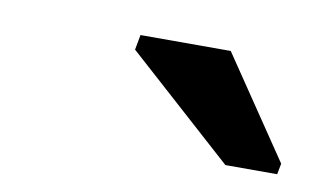

<svg xmlns="http://www.w3.org/2000/svg" viewBox="-34 -787 434 264"><g transform="rotate(10 183.0 -655.0)"><path d="M366.2 -592.8 363.3 -577.6H291L141.1 -712.4L145 -733.4H271Z"/></g></svg>

Font: Arimo
Style: Bold Italic
Weight: 700
Italic angle: -12°
Designer: Steve Matteson
Foundry: Monotype Imaging Inc.
Version: Version 1.33